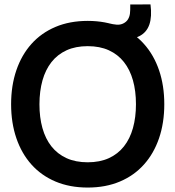

<svg xmlns="http://www.w3.org/2000/svg" viewBox="-20 -829 789 864"><path d="M657.2 -809.2 566 -808.8 566.1 -804.3Q566.4 -782.3 564.8 -768.3Q563.2 -754.3 556 -742.2Q548.8 -730.1 533.5 -722.8Q520.4 -716.9 505.6 -717.9Q490.8 -718.9 464.8 -725.2V-673.2Q484.3 -661.6 509.8 -656.3Q535.2 -651.1 560.8 -653.5Q586.4 -656 606.7 -666.1Q639.5 -682.5 652 -718.2Q664.4 -754 657.2 -809.2ZM374.7 15Q455.6 15 519.6 -12.1Q583.7 -39.2 627.9 -88.8Q672.2 -138.2 695.8 -207.2Q719.3 -276.2 719.3 -360Q719.3 -443.8 695.8 -512.8Q672.2 -581.8 627.9 -631.2Q583.7 -680.8 519.6 -707.9Q455.6 -735 374.7 -735Q293.8 -735 229.7 -707.9Q165.7 -680.8 121.4 -631.2Q77.2 -581.8 53.6 -512.8Q30 -443.8 30 -360Q30 -276.2 53.6 -207.2Q77.2 -138.2 121.4 -88.8Q165.7 -39.2 229.7 -12.1Q293.8 15 374.7 15ZM374.7 -98.7Q320.2 -98.7 279.4 -117.3Q238.6 -136 211.5 -170.2Q184.4 -204.5 170.9 -252.8Q157.4 -301.2 157.5 -360Q157.7 -419.2 171.2 -467.4Q184.8 -515.5 211.8 -549.8Q238.8 -584 279.5 -602.7Q320.2 -621.3 374.7 -621.3Q429.2 -621.3 469.9 -602.7Q510.7 -584 537.7 -549.8Q564.8 -515.5 578.3 -467.4Q591.8 -419.2 591.8 -360Q591.8 -301.2 578.3 -252.8Q564.8 -204.5 537.7 -170.2Q510.7 -136 469.9 -117.3Q429.2 -98.7 374.7 -98.7Z"/></svg>

Font: Vela Sans GX ExtLt
Style: Regular
Weight: 200
Designer: Principal design: Mikhail Sharanda - project Manrope.
Design modification: Ravid Balaliev
Foundry: Mikhail Sharanda
Version: Version 1.001